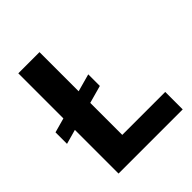

<svg xmlns="http://www.w3.org/2000/svg" viewBox="-199 -856 985 985"><g transform="rotate(-45 293.0 -363.5)"><path d="M14.6 -294.7V-378.2L93.8 -400.2V-727.3H247.5V-443.2L343.8 -469.8V-385.7L247.5 -359V-126.8H559.3V0H93.8V-316.8Z"/></g></svg>

Font: Inter P
Style: Bold
Weight: 700
Designer: Rasmus Andersson
Foundry: rsms
Version: Version 3.018;git-588b23468